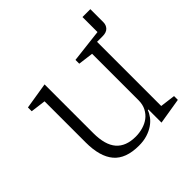

<svg xmlns="http://www.w3.org/2000/svg" viewBox="-165 -771 931 931"><g transform="rotate(-45 301.0 -305.5)"><path d="M278 12Q188 12 147 -36.5Q106 -85 106 -182V-464L28 -474V-500L164 -522V-188Q164 -107 197.5 -68.5Q231 -30 298 -30Q323 -30 347.5 -37Q372 -44 390.5 -58Q409 -72 420.5 -94Q432 -116 432 -145V-464L354 -474V-500L525 -520V-623H579V-534Q579 -514 566.5 -501Q554 -488 528 -488H490V-48L568 -38V-12L434 10V-80H430Q424 -63 411.5 -46.5Q399 -30 380 -17Q361 -4 335.5 4Q310 12 278 12Z"/></g></svg>

Font: IBM Plex Serif Light
Style: Regular
Weight: 300
Designer: Mike Abbink, Paul van der Laan, Pieter van Rosmalen
Foundry: Bold Monday
Version: Version 3.001